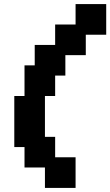

<svg xmlns="http://www.w3.org/2000/svg" viewBox="-20 -720 540 940"><path d="M50 0H100V100H200V200H350V50H250V-50H200V-250H250V-350H300V-450H400V-550H500V-700H350V-600H250V-500H150V-400H100V-250H50Z"/></svg>

Font: LS-VG5000 Bold Shifted
Style: Regular
Weight: 400
Designer: Justin Bihan, 2021
Foundry: Justin Bihan, 2021
Version: Version 1.000;Glyphs 3.1.2 (3151)